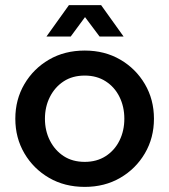

<svg xmlns="http://www.w3.org/2000/svg" viewBox="-20 -720 663 752"><path d="M312 12Q233 12 172 -23.5Q111 -59 75.5 -119.5Q40 -180 40 -255Q40 -330 75.5 -390.5Q111 -451 172 -486.5Q233 -522 312 -522Q390 -522 451 -486.5Q512 -451 547.5 -390.5Q583 -330 583 -255Q583 -180 547.5 -119.5Q512 -59 451 -23.5Q390 12 312 12ZM312 -86Q359 -86 394 -108.5Q429 -131 448 -169.5Q467 -208 467 -255Q467 -302 448 -340.5Q429 -379 394 -401.5Q359 -424 312 -424Q264 -424 229.5 -401.5Q195 -379 175.5 -340.5Q156 -302 156 -255Q156 -208 175.5 -169.5Q195 -131 229.5 -108.5Q264 -86 312 -86ZM162 -577 250 -700H376L464 -577H370L313 -653L257 -577Z"/></svg>

Font: MuseoModerno SemiBold Medium
Style: Regular
Weight: 500
Version: Version 1.001